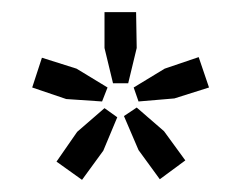

<svg xmlns="http://www.w3.org/2000/svg" viewBox="-20 -682 397 316"><path d="M150 -434 115 -386 73 -416 107 -465 152 -504 173 -489ZM285 -418 243 -387 208 -435 184 -491 205 -505 250 -466ZM267 -520 208 -515 200 -538 251 -569 307 -588 324 -538ZM191 -545H166L152 -603V-662H204L205 -603ZM148 -515 89 -519 33 -538 49 -587 106 -569 157 -538Z"/></svg>

Font: Gemunu Libre ExtraLight
Style: Regular
Weight: 400
Version: Version 1.100